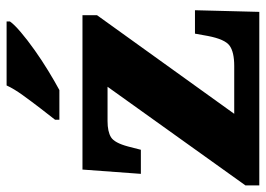

<svg xmlns="http://www.w3.org/2000/svg" viewBox="-132 -674 806 582"><g transform="rotate(-90 271.0 -383.0)"><path d="M0 0V-42L299 -460H195Q163 -460 146 -449.5Q129 -439 118 -398L108 -359H35L48 -536H516V-492L217 -76H362Q404 -76 423.5 -90Q443 -104 453 -156L460 -195H531L526 0ZM199 -619Q214 -638 234 -664Q254 -690 273.5 -717Q293 -744 303 -766H497V-756Q488 -743 464.5 -723Q441 -703 410 -681Q379 -659 347 -639.5Q315 -620 289 -606H199Z"/></g></svg>

Font: Noto Serif Black
Style: Regular
Weight: 900
Designer: Monotype Design Team
Foundry: Monotype Imaging Inc.
Version: Version 2.014; ttfautohint (v1.8.4.7-5d5b)